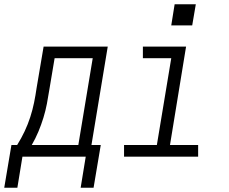

<svg xmlns="http://www.w3.org/2000/svg" viewBox="-62 -740 1082 907"><path d="M20 147H-42L-8 -55H19Q39 -87 54.5 -120Q70 -153 81 -187Q92 -221 99 -255.5Q106 -290 111 -325L144 -520H447L370 -55H414L380 147H319L343 0H44ZM308 -55 376 -465H196L171 -316Q166 -283 159.5 -249.5Q153 -216 143 -183.5Q133 -151 119.5 -118.5Q106 -86 88 -55Z M524 0V-55H679L747 -465H613V-520H817L741 -55H874V0ZM846 -620H747L763 -720H863Z"/></svg>

Font: Iosevka SS04 Light Oblique
Style: Regular
Weight: 300
Italic angle: -9°
Monospace: yes
Designer: Belleve Invis
Foundry: Belleve Invis
Version: Version 19.0.0; ttfautohint (v1.8.4)